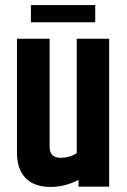

<svg xmlns="http://www.w3.org/2000/svg" viewBox="-20 -737 503 758"><path d="M283 -584H411V0H290V-27Q237 1 179 1Q115 1 81 -34Q47 -69 47 -134V-584H176V-157Q176 -114 220 -114Q254 -114 283 -132ZM102 -717H356V-649H102Z"/></svg>

Font: Khand ExtraBold
Style: Regular
Weight: 800
Designer: Sanchit Sawaria and Jyotish Sonowal (Devanagari), Satya Rajpurohit (Latin)
Foundry: Indian Type Foundry
Version: Version 2.000;PS 1.0;hotconv 1.0.79;makeotf.lib2.5.61930